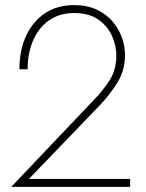

<svg xmlns="http://www.w3.org/2000/svg" viewBox="-20 -731 570 751"><path d="M24 0 347 -340Q383 -377 409 -417.5Q435 -458 435 -515Q435 -552 418 -590.5Q401 -629 364.5 -654.5Q328 -680 270 -680Q214 -680 173.5 -652.5Q133 -625 110.5 -575Q88 -525 88 -460H56Q56 -535 82.5 -591.5Q109 -648 156.5 -679.5Q204 -711 270 -711Q322 -711 360 -692.5Q398 -674 422 -645Q446 -616 457.5 -582Q469 -548 469 -516Q469 -457 440 -409.5Q411 -362 373 -322L93 -31H489V0Z"/></svg>

Font: Jost* Thin
Style: Regular
Weight: 200
Version: Version 3.7